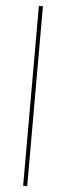

<svg xmlns="http://www.w3.org/2000/svg" viewBox="-62 -730 348 991"><g transform="rotate(5 112.0 -234.0)"><path d="M119 232V-700H98V232Z"/></g></svg>

Font: Josefin Slab ExtraLight
Style: Regular
Weight: 250
Designer: Santiago Orozco
Foundry: Typemade
Version: Version 2.000